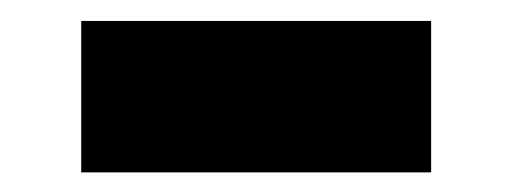

<svg xmlns="http://www.w3.org/2000/svg" viewBox="-20 -372 499 187"><path d="M399.9 -351.6V-204.1H59.1V-351.6Z"/></svg>

Font: Inter Display Black
Style: Regular
Weight: 900
Designer: Rasmus Andersson
Foundry: rsms
Version: Version 4.000;git-a52131595